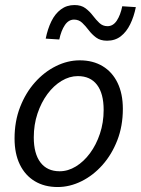

<svg xmlns="http://www.w3.org/2000/svg" viewBox="-20 -741 567 773"><path d="M212.1 12Q159 12 120.1 -11.5Q81.1 -34.9 59.8 -78.8Q38.6 -122.6 38.6 -183.4Q38.6 -252.6 60.9 -309.9Q83.2 -367.3 120.7 -409.4Q158.3 -451.6 205.3 -474.8Q252.3 -498.1 301.2 -498.1Q354.2 -498.1 393.2 -474.6Q432.2 -451.2 453.4 -407.3Q474.6 -363.5 474.6 -302.7Q474.6 -233.5 452.3 -176.2Q430 -118.8 392.5 -76.7Q355 -34.5 308 -11.3Q260.9 12 212.1 12ZM220 -51.5Q254 -51.5 285.6 -70.9Q317.3 -90.3 342.3 -124.1Q367.4 -158 382.3 -202.7Q397.3 -247.5 397.3 -298.2Q397.3 -364.6 370.5 -399.6Q343.8 -434.6 293.3 -434.6Q259.9 -434.6 227.9 -415.4Q196 -396.2 170.9 -362.3Q145.9 -328.5 130.9 -283.7Q116 -239 116 -187.9Q116 -122.4 142.9 -87Q169.9 -51.5 220 -51.5ZM410.9 -577.1Q383.9 -577.1 366.8 -590Q349.7 -602.9 337.1 -619.6Q324.5 -636.3 310.9 -649.2Q297.3 -662.1 278.2 -662.1Q256.1 -662.1 241.2 -640Q226.2 -617.8 218.7 -582L164 -585.5Q171.8 -624.4 186.7 -655Q201.6 -685.6 225.1 -703.1Q248.5 -720.7 280 -720.7Q307 -720.7 324.1 -707.8Q341.2 -694.9 353.8 -678.2Q366.4 -661.5 380 -648.6Q393.7 -635.6 412.7 -635.6Q435.5 -635.6 450.3 -658.1Q465.1 -680.6 472.2 -715.8L526.9 -712.3Q519.2 -674 504.2 -643.4Q489.3 -612.8 466.4 -595Q443.4 -577.1 410.9 -577.1Z"/></svg>

Font: Source Sans 3 VF
Style: Italic
Weight: 200
Italic angle: -11°
Designer: Paul D. Hunt
Foundry: Adobe Systems Incorporated
Version: Version 3.042;hotconv 1.0.118;makeotfexe 2.5.65603